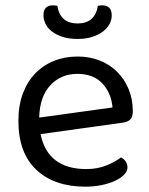

<svg xmlns="http://www.w3.org/2000/svg" viewBox="-20 -687 559 720"><path d="M132 -184Q159 -53 304 -53Q346 -53 380 -67Q414 -81 434 -97Q458 -83 458 -59Q458 -45 445.5 -32Q433 -19 411.5 -9Q390 1 361.5 7Q333 13 300 13Q184 13 116.5 -50Q49 -113 49 -234Q49 -291 65.5 -335.5Q82 -380 111.5 -411Q141 -442 182 -458.5Q223 -475 271 -475Q316 -475 354 -460Q392 -445 419.5 -417.5Q447 -390 462.5 -352.5Q478 -315 478 -270Q478 -248 468 -238.5Q458 -229 440 -227ZM270 -410Q209 -410 169 -367.5Q129 -325 127 -246L402 -284Q397 -339 363.5 -374.5Q330 -410 270 -410ZM271 -599Q336 -599 347 -665Q351 -666 355 -666.5Q359 -667 364 -667Q380 -667 389.5 -658Q399 -649 399 -629Q399 -613 391 -597.5Q383 -582 367 -569.5Q351 -557 327 -549Q303 -541 271 -541Q238 -541 214 -549Q190 -557 174 -569.5Q158 -582 150.5 -598Q143 -614 143 -629Q143 -667 178 -667Q187 -667 195 -665Q206 -599 271 -599Z"/></svg>

Font: Baloo Chettan 2
Style: Regular
Weight: 400
Designer: Maithili Shingre, Unnati Kotecha and Ek Type
Foundry: Ek Type
Version: Version 1.640;hotconv 1.0.111;makeotfexe 2.5.65597; ttfautoh